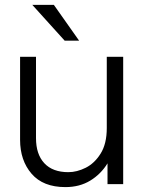

<svg xmlns="http://www.w3.org/2000/svg" viewBox="-20 -752 585 784"><path d="M259 -49Q294 -49 330 -67Q366 -85 391 -125Q416 -165 416 -229V-520H483V0H419V-85Q392 -41 348.5 -14.5Q305 12 247 12Q156 12 109 -42.5Q62 -97 62 -181V-520H127V-188Q127 -122 161 -85.5Q195 -49 259 -49ZM244 -586 112 -732H200L303 -586Z"/></svg>

Font: Aspekta 300
Style: Regular
Weight: 300
Designer: Ivo Dolenc
Version: Version 2.000